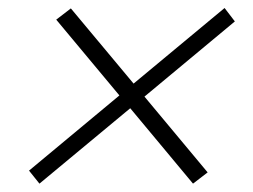

<svg xmlns="http://www.w3.org/2000/svg" viewBox="-20 -573 626 475"><path d="M77.6 -118.7 302.2 -305.2 457.5 -118.7 493.7 -146.5 337.4 -334 561 -520 535.6 -553.2 310.5 -366.2 155.3 -552.2 119.1 -524.4 275.4 -336.9 51.8 -150.9Z"/></svg>

Font: Cascadia Code PL ExtraLight
Style: Italic
Weight: 200
Italic angle: -10°
Monospace: yes
Designer: Aaron Bell
Foundry: Saja Typeworks
Version: Version 2404.023